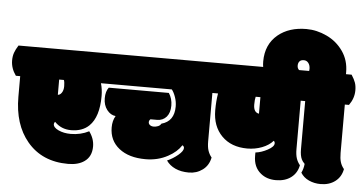

<svg xmlns="http://www.w3.org/2000/svg" viewBox="-99 -1001 2132 1124"><g transform="rotate(5 966.5 -439.0)"><path d="M336.4 -161.1Q395 -161.1 443.4 -186Q473.6 -145 473.6 -99.1Q473.6 -39.6 431.6 -10.3Q395.5 15.1 336.4 15.1Q183.1 15.1 95.7 -89.4Q12.7 -188.5 12.7 -351.1V-472.2H-12.7Q-42.5 -513.7 -42.5 -560.1Q-42.5 -585 -35.4 -605.2Q-28.3 -625.5 -12.7 -649.9H518.6Q534.2 -626 541.5 -606.4Q548.8 -586.9 548.8 -560.1Q548.8 -514.2 518.6 -472.2H487.3Q497.6 -436.5 497.6 -397.9Q497.6 -274.9 442.4 -221.2Q403.3 -183.1 336.4 -183.1Q278.3 -183.1 239.7 -223.6Q233.4 -217.8 233.4 -210Q233.4 -189.9 264.4 -175.5Q295.4 -161.1 336.4 -161.1ZM241.7 -382.8Q254.4 -382.8 264.4 -397.5Q274.4 -412.1 274.4 -435.8Q274.4 -459.5 269.5 -472.2H241.7Z M1196.3 -560.1Q1196.3 -513.7 1166.5 -472.2H1142.1V-188Q1142.1 -154.8 1149.2 -133.5Q1156.2 -112.3 1170.4 -95.2Q1161.1 -48.3 1126 -22.2Q1090.8 3.9 1044.9 3.9Q999 3.9 965.1 -11.7Q931.2 -27.3 912.1 -55.2Q945.8 -69.8 975.1 -94.2Q1004.4 -118.7 1004.4 -136.2Q1004.4 -146.5 994.1 -151.9Q967.8 -111.3 917 -84Q858.4 -51.8 785.2 -51.8Q687.5 -51.8 629.9 -97.4Q572.3 -143.1 572.3 -220.2Q572.3 -259.8 589.4 -288.1Q559.6 -291 538.3 -318.6Q517.1 -346.2 517.1 -386.7Q517.1 -427.2 535.2 -450.2H888.2Q909.2 -418.5 909.2 -377.2Q909.2 -335.9 888.7 -311.5Q867.2 -287.1 833.5 -287.1H794.4Q786.1 -279.8 786.1 -269.5Q786.1 -259.3 794.9 -252.7Q803.7 -246.1 816.7 -246.1Q829.6 -246.1 842 -251Q854.5 -255.9 860.4 -267.1Q935.1 -287.1 935.1 -374.5Q935.1 -402.3 925.8 -429.2Q916.5 -456.1 903.8 -472.2H495.1Q465.3 -513.7 465.3 -560.1Q465.3 -585 472.4 -605.2Q479.5 -625.5 495.1 -649.9H1166.5Q1183.1 -624 1189.7 -605Q1196.3 -585.9 1196.3 -560.1Z M1112.3 -560.1Q1112.3 -585 1119.4 -605.2Q1126.5 -625.5 1142.1 -649.9H1685.5Q1702.1 -624 1708.7 -605Q1715.3 -585.9 1715.3 -560.1Q1715.3 -513.7 1685.5 -472.2H1661.1V-188Q1661.1 -154.8 1668.2 -133.5Q1675.3 -112.3 1689.5 -95.2Q1680.2 -48.3 1645 -22.2Q1609.9 3.9 1556.4 3.9Q1502.9 3.9 1467.3 -25.4Q1423.3 -61 1423.3 -127V-147Q1458 -150.9 1494.6 -170.7Q1531.2 -190.4 1531.2 -210Q1531.2 -219.2 1524.4 -224.6Q1500.5 -197.3 1459.7 -181.6Q1418.9 -166 1373.5 -166Q1278.8 -166 1223.1 -222.7Q1167.5 -279.3 1167.5 -373Q1167.5 -426.8 1175.3 -472.2H1142.1Q1112.3 -513.7 1112.3 -560.1ZM1424.3 -472.2H1396.5Q1392.1 -455.6 1392.1 -425.8Q1392.1 -379.9 1424.3 -375Z M1636.2 -649.9H1695.3Q1696.3 -657.7 1696.3 -662.1Q1696.3 -683.1 1686 -696.5Q1675.8 -710 1658.9 -710Q1642.1 -710 1633.8 -700.7Q1625.5 -691.4 1625.5 -675.3Q1625.5 -659.2 1636.2 -649.9ZM1920.4 -188Q1920.4 -155.8 1926.8 -134.5Q1933.1 -113.3 1948.2 -95.2Q1939.5 -48.8 1904.8 -22.5Q1870.1 3.9 1819.3 3.9Q1782.2 3.9 1750.5 -10.5Q1718.8 -24.9 1701.7 -52.7Q1713.4 -76.2 1716.3 -105.5Q1703.1 -118.7 1697.8 -130.4Q1687.5 -152.3 1687.5 -189.5V-472.2H1589.4Q1513.7 -495.6 1468 -554Q1422.4 -612.3 1422.4 -682.1Q1422.4 -782.2 1491.7 -839.8Q1556.6 -893.1 1658.2 -893.1Q1719.7 -893.1 1778.6 -865.2Q1837.4 -837.4 1874.5 -784.4Q1911.6 -731.4 1911.6 -661.1V-649.9H1944.8Q1961.4 -624 1968 -605Q1974.6 -585.9 1974.6 -560.1Q1974.6 -513.7 1944.8 -472.2H1920.4Z"/></g></svg>

Font: Modak
Style: Regular
Weight: 400
Version: Version 1.036;PS Version 1.000;hotconv 1.0.79;makeotf.lib2.5